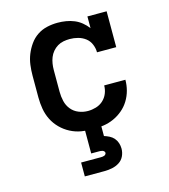

<svg xmlns="http://www.w3.org/2000/svg" viewBox="-112 -627 825 936"><g transform="rotate(-15 300.0 -159.0)"><path d="M298 8Q268 8 239.5 3Q211 -2 185 -15.5Q159 -29 138 -50Q117 -71 104 -97Q91 -123 86 -152Q81 -181 81 -210V-320Q81 -347 84.5 -374Q88 -401 98 -426Q108 -451 124 -473.5Q140 -496 162.5 -511Q185 -526 211.5 -532Q238 -538 265 -538Q287 -538 308 -534.5Q329 -531 348.5 -523Q368 -515 384.5 -501.5Q401 -488 414 -471V-530H511V-349H414Q414 -370 405.5 -390Q397 -410 380.5 -422.5Q364 -435 343.5 -440.5Q323 -446 302 -446Q286 -446 270 -443Q254 -440 240 -431.5Q226 -423 215.5 -410.5Q205 -398 199 -383Q193 -368 190.5 -352Q188 -336 188 -320V-210Q188 -186 193.5 -162.5Q199 -139 214 -120.5Q229 -102 251.5 -93Q274 -84 298 -84Q318 -84 338.5 -90Q359 -96 374.5 -110Q390 -124 398 -143.5Q406 -163 406 -184Q406 -184 406 -184Q406 -184 406 -184H513Q513 -184 513 -184Q513 -184 513 -184Q513 -157 506 -130.5Q499 -104 484.5 -80.5Q470 -57 449 -39.5Q428 -22 403.5 -11Q379 0 352 4Q325 8 298 8ZM200 220V150H300Q304 150 308.5 149.5Q313 149 317 147.5Q321 146 324 142.5Q327 139 327 135Q327 131 324 127.5Q321 124 317 122.5Q313 121 308.5 120.5Q304 120 300 120H259V0H341V54Q354 58 367 64.5Q380 71 389.5 82Q399 93 403.5 107Q408 121 408 135Q408 155 399.5 173Q391 191 374.5 201.5Q358 212 338.5 216Q319 220 300 220Z"/></g></svg>

Font: Iosevka Slab Semibold Extended
Style: Regular
Weight: 600
Width: 7
Monospace: yes
Designer: Belleve Invis
Foundry: Belleve Invis
Version: Version 11.1.0; ttfautohint (v1.8.3)